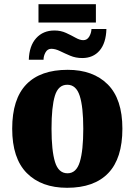

<svg xmlns="http://www.w3.org/2000/svg" viewBox="-20 -883 641 913"><path d="M163 -776V-863H436V-776ZM117 -599Q119 -665 152 -701.5Q185 -738 239 -738Q269 -738 294 -726.5Q319 -715 339.5 -703.5Q360 -692 376 -692Q394 -692 404 -708.5Q414 -725 415 -745H486Q484 -678 453.5 -642.5Q423 -607 371 -607Q340 -607 314 -618Q288 -629 265.5 -640Q243 -651 224 -651Q206 -651 196.5 -634Q187 -617 187 -599ZM299 10Q177 10 107.5 -60Q38 -130 38 -271Q38 -412 105 -481.5Q172 -551 302 -551Q423 -551 492.5 -481.5Q562 -412 562 -271Q562 -130 495 -60Q428 10 299 10ZM301 -59Q343 -59 359.5 -113Q376 -167 376 -271Q376 -375 359 -427.5Q342 -480 300 -480Q257 -480 241 -427.5Q225 -375 225 -271Q225 -167 241.5 -113Q258 -59 301 -59Z"/></svg>

Font: Noto Serif SemiCondensed Black
Style: Regular
Weight: 900
Width: 4
Designer: Monotype Design Team
Foundry: Monotype Imaging Inc.
Version: Version 2.014; ttfautohint (v1.8.4.7-5d5b)